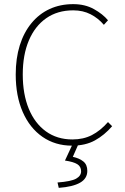

<svg xmlns="http://www.w3.org/2000/svg" viewBox="-20 -692 602 928"><path d="M328 12Q247 12 185.5 -30.5Q124 -73 90 -150.5Q56 -228 56 -332Q56 -410 75.5 -472.5Q95 -535 132 -580Q169 -625 220 -648.5Q271 -672 334 -672Q391 -672 434 -648Q477 -624 502 -594L482 -572Q455 -604 418 -623Q381 -642 334 -642Q258 -642 203.5 -604Q149 -566 119.5 -496.5Q90 -427 90 -332Q90 -237 119 -166.5Q148 -96 202 -57Q256 -18 330 -18Q383 -18 424 -39Q465 -60 502 -102L522 -82Q485 -39 439 -13.5Q393 12 328 12ZM264 216 258 190Q324 185 348 171.5Q372 158 372 136Q372 113 353.5 101.5Q335 90 294 84L334 -2H362L332 66Q364 73 383 88.5Q402 104 402 134Q402 171 367 191Q332 211 264 216Z"/></svg>

Font: Source Sans 3 Variable
Style: Regular
Weight: 200
Designer: Paul D. Hunt
Foundry: Adobe Systems Incorporated
Version: Version 3.026